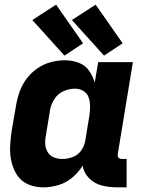

<svg xmlns="http://www.w3.org/2000/svg" viewBox="-20 -797 616 825"><path d="M166 8Q198 8 230.5 -1.5Q263 -11 290 -33.5Q317 -56 335 -85Q340 -54 363 -31Q386 -8 417.5 0Q449 8 483 8H524V-114H503Q498 -114 493 -116.5Q488 -119 486.5 -124Q485 -129 486 -135L551 -530H402L387 -442Q379 -470 362.5 -493.5Q346 -517 318 -527.5Q290 -538 259 -538Q229 -538 198.5 -530Q168 -522 141 -503.5Q114 -485 94.5 -459Q75 -433 64.5 -403.5Q54 -374 49 -344L30 -234Q25 -200 23.5 -166.5Q22 -133 29.5 -101Q37 -69 54.5 -43Q72 -17 102 -4.5Q132 8 166 8ZM248 -114Q229 -114 212 -120.5Q195 -127 185.5 -142.5Q176 -158 174.5 -176.5Q173 -195 177 -214L195 -324Q199 -348 213.5 -371Q228 -394 252.5 -405Q277 -416 302 -416Q322 -416 338.5 -406Q355 -396 361 -378Q367 -360 367 -340Q367 -320 364 -300L346 -190Q342 -168 328 -149Q314 -130 292 -122Q270 -114 248 -114ZM427 -558 507 -611 391 -777 289 -711ZM257 -558 337 -611 221 -777 119 -711Z"/></svg>

Font: Iosevka Sparkle Heavy
Style: Italic
Weight: 900
Italic angle: -9°
Designer: Belleve Invis
Foundry: Belleve Invis
Version: Version 4.5.0; ttfautohint (v1.8.3)